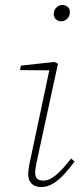

<svg xmlns="http://www.w3.org/2000/svg" viewBox="-20 -744 324 775"><path d="M94 -39Q94 -57 97.5 -75.5Q101 -94 106 -116L182 -474L188 -460L61 -461L64 -479L199 -494L214 -487L134 -118Q130 -100 126 -80.5Q122 -61 122 -46Q122 -30 130.5 -22.5Q139 -15 155 -15Q179 -15 205.5 -37Q232 -59 267 -104L281 -92Q259 -62 237 -38.5Q215 -15 192.5 -2Q170 11 145 11Q122 11 108 -2.5Q94 -16 94 -39ZM227 -658Q215 -658 206 -666Q197 -674 197 -687Q197 -704 208 -714Q219 -724 232 -724Q245 -724 253.5 -716Q262 -708 262 -695Q262 -679 251.5 -668.5Q241 -658 227 -658Z"/></svg>

Font: Source Serif 4 ExtraLight
Style: Italic
Weight: 250
Italic angle: -12°
Designer: Frank Grießhammer
Foundry: Adobe Systems Incorporated
Version: Version 4.004;hotconv 1.0.116;makeotfexe 2.5.65601